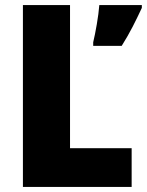

<svg xmlns="http://www.w3.org/2000/svg" viewBox="-20 -734 577 754"><path d="M70 0H497V-152H255V-714H70ZM537 -703V-714H370C367 -672 355 -605 346 -568V-554H458C492 -608 513 -652 537 -703Z"/></svg>

Font: Noto Sans Devanagari SemiCondensed Black
Style: Regular
Weight: 900
Width: 4
Designer: Jelle Bosma - Monotype Design Team
Foundry: Monotype Imaging Inc.
Version: Version 2.004